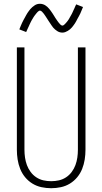

<svg xmlns="http://www.w3.org/2000/svg" viewBox="-20 -985 540 1013"><path d="M250 8Q224 8 198.5 2.5Q173 -3 151 -16.5Q129 -30 112.5 -50Q96 -70 86.5 -94Q77 -118 73 -143.5Q69 -169 69 -195V-735H109V-195Q109 -174 112 -153.5Q115 -133 122 -114Q129 -95 141.5 -78Q154 -61 171.5 -49.5Q189 -38 209 -33.5Q229 -29 250 -29Q271 -29 291 -33.5Q311 -38 328.5 -49.5Q346 -61 358.5 -78Q371 -95 378 -114Q385 -133 388 -153.5Q391 -174 391 -195V-735H431V-195Q431 -169 427 -143.5Q423 -118 413.5 -94Q404 -70 387.5 -50Q371 -30 349 -16.5Q327 -3 301.5 2.5Q276 8 250 8ZM309 -813Q302 -813 295 -815Q288 -817 282 -821Q276 -825 270.5 -829.5Q265 -834 260.5 -839.5Q256 -845 252 -851Q248 -857 244 -863Q240 -869 236 -875Q232 -881 228 -887.5Q224 -894 219.5 -900.5Q215 -907 211.5 -912Q208 -917 202 -923Q196 -929 191 -929Q187 -929 184 -926.5Q181 -924 178 -921.5Q175 -919 171.5 -914Q168 -909 166 -907Q164 -905 162.5 -902.5Q161 -900 159 -897.5Q157 -895 155.5 -892Q154 -889 152 -886Q150 -883 148 -879.5Q146 -876 144 -872Q142 -868 140 -864Q138 -860 136 -855.5Q134 -851 132 -846.5Q130 -842 127.5 -837Q125 -832 123 -827Q121 -822 118 -816L82 -830Q86 -840 89.5 -848.5Q93 -857 96.5 -864.5Q100 -872 104 -879.5Q108 -887 111.5 -893Q115 -899 118 -905Q121 -911 124.5 -916Q128 -921 131.5 -926Q135 -931 140 -937Q145 -943 150.5 -947.5Q156 -952 162.5 -956.5Q169 -961 176 -963Q183 -965 191 -965Q198 -965 205 -963Q212 -961 218 -957.5Q224 -954 229.5 -949Q235 -944 239.5 -938.5Q244 -933 248 -927.5Q252 -922 256 -916Q260 -910 264 -903.5Q268 -897 272 -890.5Q276 -884 280.5 -878Q285 -872 288.5 -867Q292 -862 298 -856Q304 -850 309 -850Q313 -850 316 -852.5Q319 -855 322 -857.5Q325 -860 328.5 -864.5Q332 -869 334 -871Q336 -873 337.5 -875.5Q339 -878 341 -880.5Q343 -883 344.5 -886Q346 -889 348 -892.5Q350 -896 352 -899.5Q354 -903 356 -906.5Q358 -910 360 -914Q362 -918 364 -922.5Q366 -927 368 -931.5Q370 -936 372.5 -941Q375 -946 377 -951.5Q379 -957 382 -962L418 -948Q414 -939 410.5 -930Q407 -921 403.5 -913.5Q400 -906 396 -899Q392 -892 388.5 -885.5Q385 -879 382 -873Q379 -867 375.5 -862Q372 -857 368.5 -852Q365 -847 360 -841Q355 -835 349.5 -830.5Q344 -826 337.5 -822Q331 -818 324 -815.5Q317 -813 309 -813Z"/></svg>

Font: Zed Sans Extralight
Style: Regular
Weight: 200
Designer: Belleve Invis
Foundry: Belleve Invis
Version: Version 1.0.0; ttfautohint (v1.8.4)